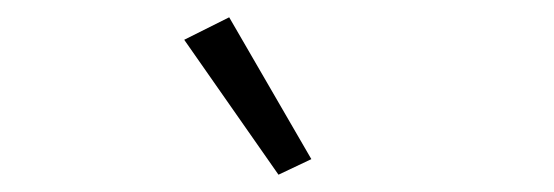

<svg xmlns="http://www.w3.org/2000/svg" viewBox="-20 -788 640 222"><path d="M302 -586 193 -742 245 -768 340 -604Z"/></svg>

Font: IBM Plex Sans Light
Style: Regular
Weight: 300
Designer: Mike Abbink, Paul van der Laan, Pieter van Rosmalen
Foundry: Bold Monday
Version: Version 3.201